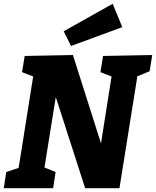

<svg xmlns="http://www.w3.org/2000/svg" viewBox="-26 -999 828 1019"><path d="M521 -702 782 -707 768 -621 703 -594 608 0H426L270 -484L210 -110L269 -86L256 0H-6L7 -86L73 -108L150 -593L91 -616L105 -702L361 -707L510 -238L566 -593L507 -616ZM623 -855 351 -755 312 -833 572 -979Z"/></svg>

Font: Bitter Pro ExtraBold
Style: Italic
Weight: 800
Italic angle: -9°
Designer: Sol Matas, and Bitter project Authors
Foundry: Sol Matas
Version: Version 1.010